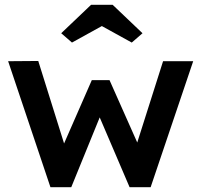

<svg xmlns="http://www.w3.org/2000/svg" viewBox="-20 -783 852 803"><path d="M191 0 14 -527 140 -528 248 -183 364 -448H438L554 -187L662 -527H788L610 0H522L397 -292L278 0ZM361 -763H451L576 -644L531 -605L406 -674L281 -605L236 -644Z"/></svg>

Font: Our Lexend Medium
Style: Regular
Weight: 500
Designer: Bonnie Shaver-Troup, Thomas Jockin
Foundry: Lexend
Version: Version 1.007